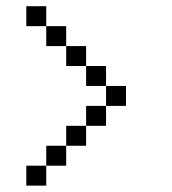

<svg xmlns="http://www.w3.org/2000/svg" viewBox="-20 -582 540 602"><path d="M375 -250V-312.5H312.5V-250H250V-187.5H187.5V-125H125V-62.5H62.5V0H125V-62.5H187.5V-125H250V-187.5H312.5V-250ZM312.5 -312.5V-375H250V-312.5ZM250 -375V-437.5H187.5V-375ZM187.5 -437.5V-500H125V-437.5ZM125 -500V-562.5H62.5V-500Z"/></svg>

Font: UnifontExMono
Style: Regular
Weight: 500
Version: Version 15.0.06